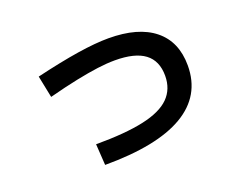

<svg xmlns="http://www.w3.org/2000/svg" viewBox="-93 -733 1186 930"><g transform="rotate(-20 500.0 -268.5)"><path d="M300 -92Q451 -92 545.5 -112.5Q640 -133 684 -177Q728 -221 728 -290Q728 -367 677.5 -405Q627 -443 524 -443Q483 -443 434 -436.5Q385 -430 321.5 -417Q258 -404 174 -382L151 -495Q278 -525 371 -539.5Q464 -554 531 -554Q684 -554 766 -488Q848 -422 848 -299Q848 -143 711.5 -63Q575 17 307 17Z"/></g></svg>

Font: M PLUS 1 SemiBold
Style: Regular
Weight: 600
Designer: Coji Morishita
Foundry: UNDERFOREST DESIGN
Version: Version 1.001